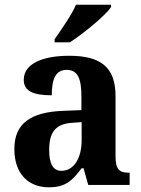

<svg xmlns="http://www.w3.org/2000/svg" viewBox="-20 -786 601 816"><path d="M212 -619V-606H277C336 -644 429 -721 452 -756V-766H303C284 -721 240 -660 212 -619ZM187 10C258 10 286 -17 327 -71H335L355 0H531V-52H527C485 -52 471 -68 471 -123V-378C471 -503 405 -549 274 -549C167 -549 81 -518 81 -447C81 -400 119 -381 200 -381C200 -449 216 -489 263 -489C313 -489 326 -448 326 -374V-318L250 -315C110 -310 41 -261 41 -153C41 -42 106 10 187 10ZM241 -60C205 -60 189 -91 189 -148C189 -221 213 -259 286 -264L327 -267V-191C327 -112 293 -60 241 -60Z"/></svg>

Font: Noto Serif Myanmar SemiCondensed
Style: Bold
Weight: 700
Width: 4
Designer: Ben Mitchell and the Monotype Design Team
Foundry: Monotype Imaging Inc.
Version: Version 2.106